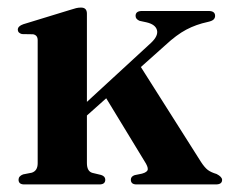

<svg xmlns="http://www.w3.org/2000/svg" viewBox="-20 -487 606 507"><path d="M44 0Q29 0 29 -12.5Q29 -22 41 -26.5L64 -31Q79.5 -36 79.5 -56V-381Q79.5 -394 67.5 -396.5L38 -397Q27 -400 27 -408.5Q27 -418 41.5 -423L164 -460.5Q175 -464 181 -465.5Q187 -467 194 -467Q209.5 -467 209.5 -451V-218L379 -374Q398.5 -392.5 394.5 -407.5Q390.5 -422.5 367 -428L348.5 -432Q338 -436.5 338 -445Q338 -458 355 -458H531Q548 -458 548 -445Q548 -439.5 544 -435.5Q540 -431.5 528.5 -429Q498 -422.5 472 -408.8Q446 -395 417 -368L352 -310L511 -59Q520.5 -44.5 528.8 -38.2Q537 -32 552 -27.5Q566.5 -20 566.5 -12Q566.5 0 550 0H340.5Q325.5 0 325.5 -12.5Q325.5 -21 335.5 -24.5L355 -28.5Q369.5 -32.5 370.2 -39.8Q371 -47 361.5 -61.5L260.5 -227.5L209.5 -182V-56.5Q209.5 -34.5 224 -30.5L247 -25Q258 -21.5 258 -12.5Q258 0 242.5 0Z"/></svg>

Font: Fraunces 72pt S000 SemiBold
Style: Regular
Weight: 600
Version: Version 1.000; ttfautohint (v1.8.3)